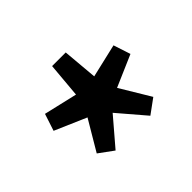

<svg xmlns="http://www.w3.org/2000/svg" viewBox="-82 -949 648 648"><g transform="rotate(-45 242.0 -624.5)"><path d="M159 -448 107 -486 171 -594 58 -643 78 -704 198 -676 209 -801H274L285 -676L405 -704L425 -643L312 -594L377 -486L325 -448L242 -545Z"/></g></svg>

Font: Noto Sans HK Thin Medium
Style: Regular
Weight: 500
Version: Version 2.004-H2;hotconv 1.0.118;makeotfexe 2.5.65603